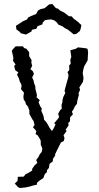

<svg xmlns="http://www.w3.org/2000/svg" viewBox="-20 -741 497 961"><path d="M79 200 70 195 54 178 68 164 69 144 99 143 108 131 119 126 142 112 140 106 152 88 167 74 161 60 173 44 179 31 189 19 192 3 184 -17V-36L180 -45L169 -63L158 -70L162 -85L145 -104L153 -116L148 -135L141 -145L127 -171V-188L120 -207L110 -219L106 -233L99 -242L97 -257L100 -277L85 -295L88 -310L86 -321L80 -330L74 -350L65 -368L72 -378L56 -390L51 -411L58 -418L45 -437L47 -452L39 -487L46 -496L58 -509H95L101 -500L111 -498L126 -480V-460L138 -440L137 -427L141 -411L132 -395L144 -385L150 -371L141 -354L149 -335L150 -326L157 -308V-297L162 -278L165 -263L163 -254L179 -240L173 -229L183 -206L189 -199L187 -186L193 -172L198 -159L201 -141L211 -131L222 -113L227 -103L240 -85L249 -99L258 -119L251 -124L268 -144L276 -155L271 -171L281 -190L289 -196L288 -217L292 -228L293 -241L297 -256L307 -276L303 -285L307 -302L313 -323L316 -335L321 -351L323 -366L318 -380L327 -391L326 -413L334 -422L332 -442L337 -457L332 -489L338 -491L360 -497L370 -504L406 -500L418 -497L421 -479L419 -447V-440L409 -422L401 -408L397 -393L394 -375L396 -364L398 -349L395 -331L391 -325L377 -303L381 -292L373 -274L375 -267L367 -237L365 -221L355 -209L347 -192L340 -182L345 -169L331 -154L330 -133L322 -126L323 -113L308 -91L314 -86L298 -64L303 -50L299 -35L285 -28L263 16L256 31V38L245 54L244 67L228 79L225 99L215 111V120L204 131L197 150L179 162L165 174V183L140 189L132 192L113 196L110 197ZM110 -568 83 -575 81 -580 62 -594 60 -612 79 -624 94 -634 116 -644 120 -653 136 -661 161 -671 170 -688 182 -695 203 -700 226 -719 242 -721 260 -700 270 -698 281 -688 300 -679 304 -676 325 -660 339 -659 351 -645 354 -644 372 -630 378 -624 387 -616 385 -602 380 -586 363 -572 349 -569 332 -583 319 -593 305 -600 293 -609 272 -618 264 -629 252 -639 235 -644 217 -642 205 -640 194 -628 192 -619 168 -610 162 -597 140 -592 137 -583 124 -576Z"/></svg>

Font: Winky Rough Light
Style: Regular
Weight: 300
Designer: Simon Atzbach
Foundry: typofactur
Version: Version 1.206; ttfautohint (v1.8.4.7-5d5b)